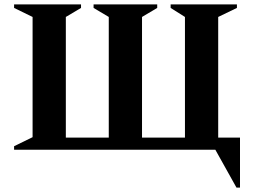

<svg xmlns="http://www.w3.org/2000/svg" viewBox="-20 -680 1150 872"><path d="M348 -660V-644L279 -603V-55H474V-603L405 -644V-660H694V-644L625 -603V-55H820V-603L755 -644V-660H1056V-644L971 -603V-55H1070V172H1054L958 0H44V-16L128 -57V-603L44 -644V-660Z"/></svg>

Font: Spectral SC
Style: Bold
Weight: 700
Designer: Jean-Baptiste Levee
Foundry: Production Type
Version: Version 2.001